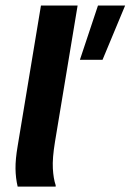

<svg xmlns="http://www.w3.org/2000/svg" viewBox="-20 -687 481 707"><path d="M45 0Q37.5 -31.7 37.1 -66.2Q36.7 -100.8 45 -149.2L130.8 -666.7H265.8L182.5 -165Q172.5 -104.2 174.6 -66.7Q176.7 -29.2 185 -5V0ZM274.2 -466.7 340.8 -666.7H440.8L357.5 -466.7Z"/></svg>

Font: Familjen Grotesk
Style: Bold Italic
Weight: 700
Italic angle: -9.46201°
Designer: Anders Wikstroem, Jonas Baeckman, Matilda Gysing, Kristian Moeller
Foundry: Familjen STHLM AB
Version: Version 2.002; ttfautohint (v1.8.4.7-5d5b)